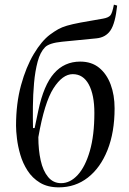

<svg xmlns="http://www.w3.org/2000/svg" viewBox="-20 -792 555 826"><path d="M233 14Q185 14 152 -6Q119 -26 98.5 -58Q78 -90 67.5 -126Q57 -162 53 -195.5Q49 -229 49 -251Q49 -347 70.5 -425.5Q92 -504 125.5 -560Q159 -616 195 -643Q214 -657 230 -666Q246 -675 268 -681.5Q290 -688 327 -695Q364 -702 424 -712Q446 -716 454.5 -725.5Q463 -735 470 -772L484 -768Q476 -692 455.5 -661.5Q435 -631 395 -627Q302 -618 247 -612.5Q192 -607 174 -589Q153 -568 142 -527Q131 -486 126.5 -435Q122 -384 121.5 -333Q121 -282 122 -241H129L145 -317Q168 -426 212.5 -476.5Q257 -527 325 -527Q374 -527 406.5 -500.5Q439 -474 456 -428.5Q473 -383 473 -326Q473 -223 442.5 -146.5Q412 -70 358 -28Q304 14 233 14ZM293 -473Q249 -473 210 -412Q171 -351 145 -202Q145 -147 155 -102Q165 -57 187 -30.5Q209 -4 243 -4Q282 -4 314.5 -39.5Q347 -75 366.5 -142.5Q386 -210 386 -306Q386 -384 362 -428.5Q338 -473 293 -473Z"/></svg>

Font: Literata 72pt
Style: Italic
Weight: 400
Italic angle: -2°
Designer: Latin by Veronika Burian and Jose Scaglione. Greek by Irene Vlachou. Cyrillic by Vera Evstafieva
Foundry: TypeTogether
Version: Version 3.002